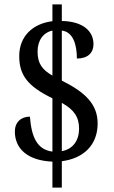

<svg xmlns="http://www.w3.org/2000/svg" viewBox="-20 -780 520 879"><path d="M220 -40V79H263V-42C364 -55 427 -117 427 -215C427 -305 367 -359 263 -411V-640C316 -634 332 -573 332 -512C383 -512 408 -539 408 -578C408 -635 363 -682 263 -684V-760H220V-683C131 -672 68 -615 68 -523C68 -437 106 -385 220 -330V-86C149 -95 124 -154 117 -246C76 -246 48 -220 48 -178C48 -101 104 -45 220 -40ZM220 -640V-434C173 -461 152 -489 152 -544C152 -595 178 -631 220 -640ZM263 -88V-309C319 -278 342 -244 342 -191C342 -137 314 -97 263 -88Z"/></svg>

Font: Noto Serif Sinhala Condensed Medium
Style: Regular
Weight: 500
Width: 3
Designer: Jelle Bosma - Monotype Design Team
Foundry: Monotype Imaging Inc.
Version: Version 2.007